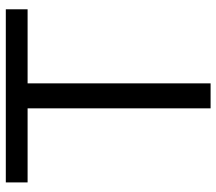

<svg xmlns="http://www.w3.org/2000/svg" viewBox="-62 -683 745 661"><g transform="rotate(-90 310.5 -352.5)"><path d="M268 0V-630H13V-705H609V-630H354V0Z"/></g></svg>

Font: Nunito Sans 10pt
Style: Regular
Weight: 400
Designer: Vernon Adams
Foundry: Vernon Adams
Version: Version 3.101;gftools[0.9.27]